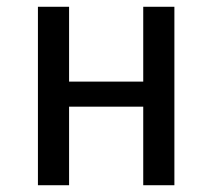

<svg xmlns="http://www.w3.org/2000/svg" viewBox="-20 -547 627 567"><path d="M403 -232H184V0H92V-527H184V-306H403V-527H495V0H403Z"/></svg>

Font: Fira GO
Style: Regular
Weight: 400
Designer: Carrois Corporate
Foundry: Carrois Corporate GbR
Version: Version 0.300